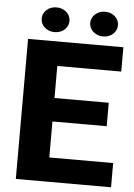

<svg xmlns="http://www.w3.org/2000/svg" viewBox="-59 -926 679 971"><g transform="rotate(5 280.5 -441.0)"><path d="M542 -123V0H58.6V-710.9H542.5V-587.4H217.8V-424.8H493.2V-305.7H217.8V-123ZM118.2 -819.3Q118.2 -846.2 138.7 -864.3Q159.2 -882.3 188.5 -882.3Q218.3 -882.3 238.8 -864.3Q259.3 -846.2 259.3 -819.3Q259.3 -793 238.8 -774.9Q218.3 -756.8 188.5 -756.8Q159.2 -756.8 138.7 -774.9Q118.2 -793 118.2 -819.3ZM364.7 -819.3Q364.7 -845.7 385.3 -863.8Q405.8 -881.8 435.1 -881.8Q464.8 -881.8 485.1 -863.8Q505.4 -845.7 505.4 -819.3Q505.4 -792.5 485.1 -774.4Q464.8 -756.3 435.1 -756.3Q405.8 -756.3 385.3 -774.4Q364.7 -792.5 364.7 -819.3Z"/></g></svg>

Font: Vazirmatn UI FD ExtraBold
Style: Regular
Weight: 800
Designer: Saber Rastikerdar
Foundry: Saber Rastikerdar
Version: Version 33.003